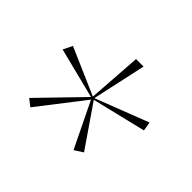

<svg xmlns="http://www.w3.org/2000/svg" viewBox="-95 -680 723 723"><g transform="rotate(45 266.0 -319.0)"><path d="M122 -114 94 -136 256 -303 54 -354 72 -391 260 -309 275 -524H315L268 -309L480 -391L486 -355L271 -303L385 -137L351 -115L263 -296Z"/></g></svg>

Font: Alumni Sans SC Thin
Style: Italic
Weight: 100
Italic angle: -8°
Designer: Robert E. Leuschke
Foundry: Robert E. Leuschke
Version: Version 1.016